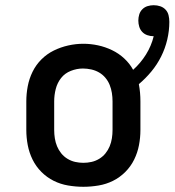

<svg xmlns="http://www.w3.org/2000/svg" viewBox="-20 -709 670 737"><path d="M300 8Q271 8 241.5 3Q212 -2 186 -15Q160 -28 139 -49Q118 -70 105 -96.5Q92 -123 86.5 -152Q81 -181 81 -210V-320Q81 -349 86.5 -378Q92 -407 105 -433.5Q118 -460 139 -481Q160 -502 186.5 -515Q213 -528 242 -534.5Q271 -541 300 -541Q328 -541 356 -535Q384 -529 410 -516.5Q436 -504 457 -484.5Q478 -465 491 -441Q520 -467 540.5 -500Q561 -533 570 -570Q570 -570 570 -570Q570 -570 570 -570Q570 -570 570 -570Q570 -570 570 -570Q570 -570 569.5 -570Q569 -570 569 -570Q557 -570 545.5 -574Q534 -578 526 -586.5Q518 -595 514.5 -606.5Q511 -618 511 -630Q511 -642 514.5 -653.5Q518 -665 526.5 -673.5Q535 -682 546.5 -685.5Q558 -689 570 -689Q583 -689 595 -685Q607 -681 615.5 -672Q624 -663 627 -650.5Q630 -638 630 -625Q630 -591 622 -557Q614 -523 598.5 -492Q583 -461 561 -434.5Q539 -408 513 -386Q516 -370 517.5 -353.5Q519 -337 519 -320V-210Q519 -181 513.5 -152Q508 -123 495 -96.5Q482 -70 461 -49Q440 -28 414 -15Q388 -2 358.5 3Q329 8 300 8ZM300 -84Q316 -84 331.5 -87.5Q347 -91 361 -99.5Q375 -108 385 -120.5Q395 -133 401 -147.5Q407 -162 409.5 -178Q412 -194 412 -210V-320Q412 -336 409.5 -352Q407 -368 401 -383Q395 -398 384.5 -410.5Q374 -423 360 -431Q346 -439 330 -442.5Q314 -446 298 -446Q275 -446 252 -437Q229 -428 214.5 -409.5Q200 -391 194 -367.5Q188 -344 188 -320V-210Q188 -194 190.5 -178Q193 -162 199 -147.5Q205 -133 215 -120.5Q225 -108 239 -99.5Q253 -91 268.5 -87.5Q284 -84 300 -84Z"/></svg>

Font: Iosevka Slab Semibold Extended
Style: Regular
Weight: 600
Width: 7
Monospace: yes
Designer: Belleve Invis
Foundry: Belleve Invis
Version: Version 11.1.0; ttfautohint (v1.8.3)